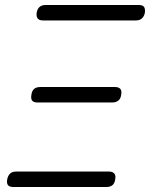

<svg xmlns="http://www.w3.org/2000/svg" viewBox="-20 -750 640 770"><path d="M406 0H34Q18 0 12 -7.5Q6 -15 9 -31Q12 -46 20.5 -54Q29 -62 45 -62H417Q432 -62 438.5 -54Q445 -46 442 -31Q440 -15 431 -7.5Q422 0 406 0ZM430 -339H131Q115 -339 109 -346.5Q103 -354 106 -370Q108 -386 117 -393.5Q126 -401 141 -401H441Q456 -401 462.5 -393.5Q469 -386 466 -370Q464 -354 454.5 -346.5Q445 -339 430 -339ZM525 -668H153Q137 -668 131 -676Q125 -684 127 -699Q130 -715 139 -722.5Q148 -730 164 -730H536Q552 -730 557.5 -722.5Q563 -715 561 -699Q558 -684 549 -676Q540 -668 525 -668Z"/></svg>

Font: Maple Mono ExtraLight
Style: Italic
Weight: 275
Italic angle: -10°
Monospace: yes
Designer: subframe7536
Version: Version 7.000